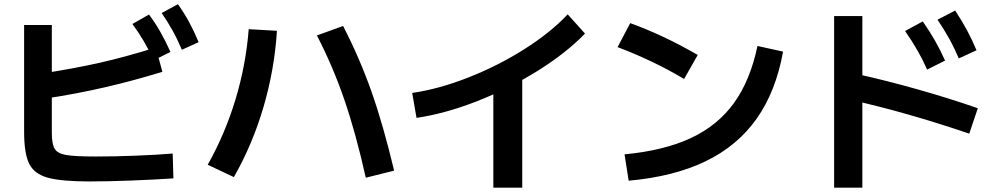

<svg xmlns="http://www.w3.org/2000/svg" viewBox="-20 -837 4728 910"><path d="M94.3 -212.5V-718.5H225.6V-208.9Q225.6 -155 238.9 -132.3Q252.1 -109.6 293.3 -102.4Q334.5 -95.2 434.3 -95.2Q524 -95.2 623 -99.1Q722.1 -103 798.4 -109.3L801.9 8.4Q717.6 14.2 603.8 18.6Q490 23 405.3 23Q269.9 23 205.9 5Q141.8 -12.9 118.1 -61.5Q94.3 -110.1 94.3 -212.5ZM718.4 -611.8 749.6 -496.6Q612.5 -454.5 478.2 -423.5Q343.9 -392.4 199.6 -370.5L179.9 -488.7Q336.7 -513.3 455.6 -540.2Q574.6 -567.2 718.4 -611.8ZM607.5 -723.3 686.1 -768.1Q715.5 -728.9 739.5 -686.9Q763.6 -644.8 787.9 -590.8L708 -551.2Q684.8 -602 661 -642.6Q637.2 -683.2 607.5 -723.3ZM746.2 -775.3 823.3 -817.1Q852.6 -776.1 876 -733Q899.4 -690 921.5 -637.1L842 -601.1Q820.3 -652.2 797.5 -693Q774.8 -733.8 746.2 -775.3Z M1482 -669.1 1606.1 -713.8Q1684.1 -562.9 1740.3 -403.9Q1796.4 -245 1848 -28.2L1713.7 5.3Q1666.7 -204.9 1612.6 -362.9Q1558.5 -520.8 1482 -669.1ZM1158.8 -698.7 1292.6 -691.1Q1281 -507.5 1228.9 -330Q1176.8 -152.5 1088.5 2.4L964.5 -56.1Q1047.2 -203.4 1096.4 -366.5Q1145.6 -529.6 1158.8 -698.7Z M2670.6 -769 2752.7 -677.9Q2664.1 -586.1 2528.6 -501.5Q2393 -417 2241.4 -357.5Q2089.8 -298.1 1954.1 -278.4L1933.6 -396.5Q2059.6 -414.7 2199.5 -469.6Q2339.5 -524.5 2464.6 -603.6Q2589.7 -682.8 2670.6 -769ZM2318.2 -485.7H2455.2V52.5H2318.2Z M3570.1 -619.1 3691.4 -592.4Q3657.5 -403.7 3566.4 -274.7Q3475.2 -145.6 3324.4 -72.7Q3173.7 0.3 2959.6 19.4L2940 -105.5Q3126.8 -123.1 3254.5 -182.7Q3382.1 -242.3 3459.2 -349.5Q3536.2 -456.6 3570.1 -619.1ZM2907.2 -613.8 2966.9 -727.4Q3126 -669.9 3286.9 -576.5L3222.3 -462.7Q3147.1 -507.6 3068.3 -545Q2989.4 -582.5 2907.2 -613.8Z M4269.8 -690 4353.5 -735.5Q4385.8 -689.3 4411.1 -645.1Q4436.3 -600.9 4459.2 -549.8L4374.1 -507.1Q4353.1 -555 4327.9 -598.7Q4302.7 -642.4 4269.8 -690ZM4423.4 -743.6 4507 -787Q4538.7 -739.3 4562.9 -694.2Q4587.2 -649.2 4608.3 -598.7L4524.2 -560.2Q4503.2 -610 4478.7 -654Q4454.2 -698 4423.4 -743.6ZM4013.4 -363.2 4046.9 -485Q4183.5 -454.6 4330.7 -413Q4478 -371.5 4614.4 -324L4573.8 -203.5Q4428.2 -253.2 4284.9 -294.1Q4141.7 -335 4013.4 -363.2ZM3933.4 -761H4067.2V52.5H3933.4Z"/></svg>

Font: WEMIX Pretendard Variable
Style: Regular
Weight: 400
Designer: Base glyphs from Inter by Rasmus Andersson; Hangeul glyphs from Noto Sans CJK(Source Han Sans) by Jang Soo-young and Kan
Foundry: Kil Hyung-jin
Version: Version 1.000;Glyphs 3.2 (3208)